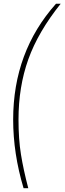

<svg xmlns="http://www.w3.org/2000/svg" viewBox="-20 -802 342 1018"><path d="M49.8 -168Q49.8 -527.8 276.9 -782.2H301.8Q182.1 -632.8 130.1 -487.3Q78.1 -341.8 78.1 -168Q78.1 -64 91.1 16.6Q104 97.2 129.9 195.8H105Q49.8 12.2 49.8 -168Z"/></svg>

Font: Creato Display Thin
Style: Italic
Weight: 265
Italic angle: -10°
Version: Version 1.000